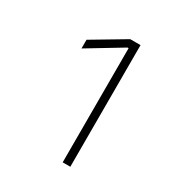

<svg xmlns="http://www.w3.org/2000/svg" viewBox="-103 -891 473 512"><g transform="rotate(30 133.0 -634.5)"><path d="M185.1 -821.8V-447.3H161.6V-798.8H158.2L53.2 -735.4V-762.2L153.3 -821.8Z"/></g></svg>

Font: Inter Thin
Style: Regular
Weight: 250
Designer: Rasmus Andersson
Foundry: rsms
Version: Version 4.001;git-66647c0bb